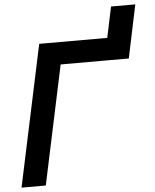

<svg xmlns="http://www.w3.org/2000/svg" viewBox="-58 -914 775 962"><g transform="rotate(-5 329.5 -432.5)"><path d="M480.8 -597.8 536.8 -865H658.8L602.8 -597.8ZM11 0 162 -710H624.8L600.8 -597.8H260L133 0Z"/></g></svg>

Font: Geist Mono
Style: Italic
Weight: 400
Italic angle: -12°
Monospace: yes
Designer: Basement.studio, Andrés Briganti, Mateo Zaragoza
Foundry: Basement.studio, Vercel, Andrés Briganti, Guido Ferreyra, Mateo Zaragoza
Version: Version 1.500